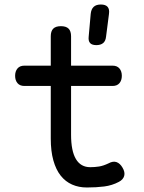

<svg xmlns="http://www.w3.org/2000/svg" viewBox="-20 -821 640 851"><path d="M479 -530Q499 -530 509.5 -517.5Q520 -505 520 -485Q520 -465 509.5 -452.5Q499 -440 479 -440H295V-224Q295 -152 316.5 -116Q338 -80 380 -80Q400 -80 419 -83Q438 -86 461 -97Q481 -108 496.5 -102.5Q512 -97 523 -78Q535 -58 530.5 -41.5Q526 -25 507 -15Q477 1 442 5.5Q407 10 365 10Q329 10 299.5 -3Q270 -16 249 -42.5Q228 -69 216.5 -110Q205 -151 205 -207V-440H88Q68 -440 57.5 -452.5Q47 -465 47 -485Q47 -505 57.5 -517.5Q68 -530 88 -530H205V-660Q205 -683 216 -694Q227 -705 250 -705Q273 -705 284 -694Q295 -683 295 -660V-530ZM407 -621Q388 -621 379.5 -630Q371 -639 373 -658L382 -759Q384 -780 395 -790.5Q406 -801 427 -801Q448 -801 457 -790.5Q466 -780 463 -759L450 -658Q448 -639 437 -630Q426 -621 407 -621Z"/></svg>

Font: Maple Mono NF CN
Style: Regular
Weight: 400
Monospace: yes
Designer: subframe7536
Version: Version 7.000